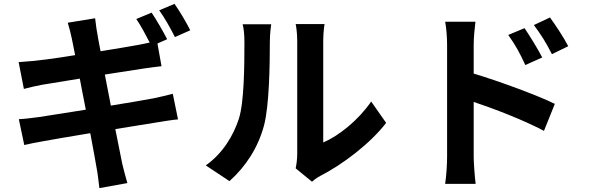

<svg xmlns="http://www.w3.org/2000/svg" viewBox="-20 -889 3040 989"><path d="M879 -869 800 -836C828 -798 860 -740 881 -698L960 -733C943 -768 906 -831 879 -869ZM761 -824 682 -791C705 -758 731 -709 751 -670C733 -666 712 -661 694 -658C658 -651 582 -639 498 -625C489 -670 483 -704 481 -718C476 -741 473 -775 470 -795L329 -772C346 -717 356 -661 367 -605C270 -589 174 -575 76 -569L103 -431C137 -440 163 -446 195 -452C226 -457 303 -470 391 -484C401 -433 411 -378 422 -324C320 -308 227 -293 181 -286C149 -282 104 -276 77 -275L105 -142C128 -148 162 -154 205 -162C248 -170 342 -186 445 -203C461 -119 473 -50 478 -22C484 8 487 42 492 80L636 54C627 22 617 -14 610 -44C604 -75 590 -143 574 -224C662 -238 743 -251 791 -259C829 -265 870 -272 897 -274L870 -406C844 -399 807 -390 768 -382C723 -373 641 -360 551 -345C541 -399 530 -454 520 -505C603 -518 679 -530 720 -536C750 -540 790 -546 812 -548L791 -665L841 -687C822 -724 786 -787 761 -824Z M1503 -22 1587 47C1596 39 1608 29 1630 17C1742 -40 1886 -148 1969 -256L1892 -366C1825 -269 1726 -190 1645 -155V-678C1645 -723 1651 -762 1652 -765H1503C1504 -762 1511 -724 1511 -679V-96C1511 -69 1507 -41 1503 -22ZM1040 -37 1162 44C1247 -32 1310 -130 1340 -243C1367 -344 1370 -555 1370 -673C1370 -715 1376 -759 1377 -764H1230C1236 -739 1239 -712 1239 -672C1239 -551 1238 -362 1210 -276C1182 -191 1128 -99 1040 -37Z M2813 -799 2730 -760C2767 -710 2791 -673 2823 -610L2907 -651C2884 -696 2842 -759 2813 -799ZM2283 -81C2283 -42 2279 19 2273 58H2430C2425 17 2420 -53 2420 -81V-364C2528 -328 2678 -270 2782 -215L2838 -354C2746 -399 2553 -470 2420 -510V-656C2420 -698 2425 -742 2429 -777H2273C2280 -741 2283 -692 2283 -656ZM2682 -744 2598 -709C2635 -657 2657 -617 2686 -554L2773 -593C2750 -638 2710 -702 2682 -744Z"/></svg>

Font: DAIFUKU Sans JP
Style: Bold
Weight: 700
Designer: Original font ‘Source Han Sans JP’ : Ryoko NISHIZUKA  (kana, bopomofo & ideographs); Paul D. Hunt (Latin, Greek & Cyrill
Foundry: Daifuku
Version: Version 1.001